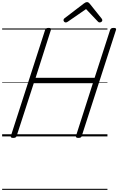

<svg xmlns="http://www.w3.org/2000/svg" viewBox="-20 -1276 1106 1796"><path d="M103 14Q75 14 82 -5L402 -996Q405 -1006 412.5 -1010.5Q420 -1015 435 -1015Q463 -1015 456 -996L313 -548H865L1010 -996Q1014 -1006 1021 -1010.5Q1028 -1015 1044 -1015Q1072 -1015 1065 -996L745 -5Q743 5 735.5 9.5Q728 14 713 14Q685 14 691 -5L849 -498H296L136 -5Q133 5 126 9.5Q119 14 103 14ZM595 -1066Q586 -1066 580 -1073Q574 -1080 574 -1087Q574 -1093 576 -1096.5Q578 -1100 582 -1104L764 -1243Q773 -1250 780 -1253Q787 -1256 795 -1256Q802 -1256 807.5 -1252.5Q813 -1249 819 -1242L931 -1102Q934 -1098 935.5 -1094Q937 -1090 937 -1086Q937 -1077 928.5 -1071.5Q920 -1066 913 -1066Q907 -1066 902.5 -1068.5Q898 -1071 894 -1076L785 -1191L617 -1075Q610 -1070 605 -1068Q600 -1066 595 -1066ZM0 490H985V500H0ZM0 -20H985V0H0ZM0 -505H985V-500H0ZM0 -1010H985V-1000H0Z"/></svg>

Font: Playwrite AU TAS Guides
Style: Regular
Weight: 400
Designer: Veronika Burian, José Scaglione
Foundry: TypeTogether
Version: Version 1.003